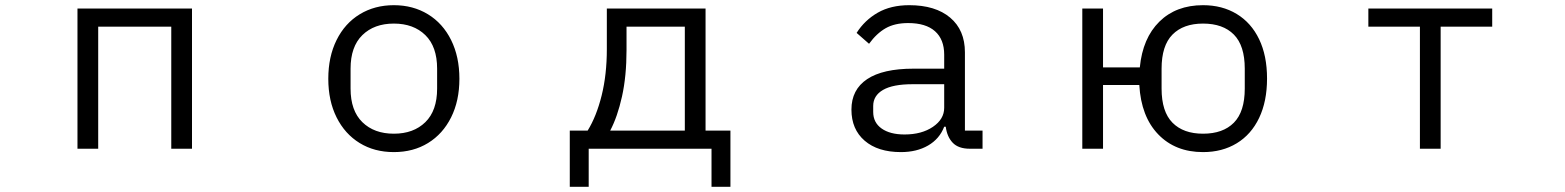

<svg xmlns="http://www.w3.org/2000/svg" viewBox="-20 -574 6040 741"><path d="M359 0H279V-541H721V0H641V-471H359Z M1247 -270Q1247 -355 1279 -419.5Q1311 -484 1368.5 -519Q1426 -554 1500 -554Q1574 -554 1631.5 -519Q1689 -484 1721 -419.5Q1753 -355 1753 -270Q1753 -185 1721 -121Q1689 -57 1632 -22Q1575 13 1500 13Q1425 13 1368 -22Q1311 -57 1279 -121Q1247 -185 1247 -270ZM1667 -232V-309Q1667 -394 1621.5 -438.5Q1576 -483 1500 -483Q1424 -483 1378.5 -438.5Q1333 -394 1333 -309V-232Q1333 -147 1378.5 -102.5Q1424 -58 1500 -58Q1576 -58 1621.5 -102.5Q1667 -147 1667 -232Z M2179 147V-70H2248Q2282 -125 2302 -205.5Q2322 -286 2322 -384V-541H2703V-70H2799V147H2726V0H2252V147ZM2623 -70V-471H2398V-381Q2398 -280 2380.5 -201.5Q2363 -123 2335 -70Z M3266 -151Q3266 -228 3326.5 -268.5Q3387 -309 3506 -309H3624V-363Q3624 -422 3588.5 -453.5Q3553 -485 3485 -485Q3433 -485 3398 -465Q3363 -445 3334 -405L3286 -447Q3317 -496 3367.5 -525Q3418 -554 3489 -554Q3590 -554 3647 -506Q3704 -458 3704 -372V-70H3772V0H3723Q3679 0 3657 -23Q3635 -46 3630 -85H3624Q3606 -38 3562 -12.5Q3518 13 3457 13Q3368 13 3317 -31Q3266 -75 3266 -151ZM3624 -158V-249H3502Q3426 -249 3388 -227Q3350 -205 3350 -165V-142Q3350 -101 3382.5 -78Q3415 -55 3471 -55Q3537 -55 3580.5 -84.5Q3624 -114 3624 -158Z M4377 -246H4237V0H4157V-541H4237V-314H4379Q4390 -427 4454.5 -490.5Q4519 -554 4623 -554Q4697 -554 4753 -520Q4809 -486 4839.5 -422.5Q4870 -359 4870 -271Q4870 -183 4839.5 -119Q4809 -55 4753 -21Q4697 13 4623 13Q4516 13 4450 -55.5Q4384 -124 4377 -246ZM4784 -232V-309Q4784 -398 4742 -440.5Q4700 -483 4623 -483Q4547 -483 4505 -440.5Q4463 -398 4463 -309V-232Q4463 -143 4505 -100.5Q4547 -58 4623 -58Q4700 -58 4742 -100.5Q4784 -143 4784 -232Z M5540 0H5460V-471H5261V-541H5739V-471H5540Z"/></svg>

Font: IBM Plex Sans JP
Style: Regular
Weight: 400
Designer: Mike Abbink; Paul van der Laan; Pieter van Rosmalen; Wujin Sim; Yejin Wi; Jinhee Kim; Boomi Park; Yona Kim; Kichan Ma
Foundry: Sandoll Inc.
Version: Version 1.001